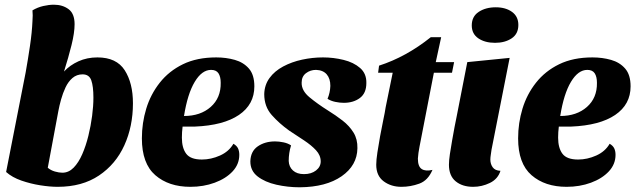

<svg xmlns="http://www.w3.org/2000/svg" viewBox="-20 -774 2700 816"><path d="M225 20Q192 20 151 13.5Q110 7 71 -6.5Q32 -20 6 -43L89 -466Q99 -522 107.5 -579.5Q116 -637 118 -685Q119 -697 119 -708.5Q119 -720 118 -730Q140 -743 164 -748.5Q188 -754 209 -754Q246 -754 271.5 -735Q297 -716 297 -671Q297 -635 284 -582.5Q271 -530 252 -470Q277 -497 313.5 -513.5Q350 -530 394 -530Q475 -530 510 -475.5Q545 -421 545 -335Q545 -237 508.5 -156.5Q472 -76 400.5 -28Q329 20 225 20ZM245 -40Q272 -40 293 -61.5Q314 -83 329.5 -118.5Q345 -154 355.5 -196.5Q366 -239 371.5 -281.5Q377 -324 377 -359Q377 -407 368 -432.5Q359 -458 331 -458Q306 -458 288 -442.5Q270 -427 258.5 -402.5Q247 -378 239.5 -351Q232 -324 228 -302L183 -61Q196 -50 213.5 -45Q231 -40 245 -40Z M789 20Q697 20 640 -29.5Q583 -79 583 -186Q583 -251 601.5 -312Q620 -373 659 -422.5Q698 -472 757.5 -501Q817 -530 899 -530Q941 -530 978 -519.5Q1015 -509 1038 -482.5Q1061 -456 1061 -407Q1061 -330 995.5 -285.5Q930 -241 808 -236Q795 -236 781.5 -236Q768 -236 756 -236Q753 -212 753 -189Q753 -145 771.5 -120.5Q790 -96 838 -96Q877 -96 915 -113Q953 -130 972 -163Q986 -155 991.5 -143.5Q997 -132 997 -116Q997 -76 968.5 -45.5Q940 -15 892.5 2.5Q845 20 789 20ZM762 -281Q832 -281 875.5 -319.5Q919 -358 918 -422Q918 -448 908.5 -462.5Q899 -477 877 -477Q838 -477 807.5 -426Q777 -375 762 -281Z M1254 22Q1203 22 1154.5 11Q1106 0 1075 -24Q1044 -48 1044 -88Q1045 -131 1075.5 -152Q1106 -173 1149 -173Q1166 -173 1185 -169Q1204 -165 1217 -156Q1207 -124 1207 -90Q1208 -65 1225 -49.5Q1242 -34 1272 -34Q1303 -34 1323 -49.5Q1343 -65 1343 -88Q1343 -114 1323 -135.5Q1303 -157 1272 -177.5Q1241 -198 1209 -219Q1167 -249 1135 -285Q1103 -321 1103 -374Q1104 -413 1125.5 -442.5Q1147 -472 1183.5 -491.5Q1220 -511 1264 -520.5Q1308 -530 1353 -530Q1397 -530 1440 -519.5Q1483 -509 1510.5 -485Q1538 -461 1537 -421Q1537 -378 1509.5 -357.5Q1482 -337 1441 -337Q1424 -337 1405 -341Q1386 -345 1372 -354Q1383 -380 1384 -409Q1384 -440 1368.5 -458Q1353 -476 1323 -477Q1299 -477 1280.5 -463Q1262 -449 1262 -423Q1261 -389 1295.5 -360.5Q1330 -332 1373 -305Q1407 -284 1436 -261.5Q1465 -239 1482.5 -210.5Q1500 -182 1499 -144Q1498 -71 1432 -25Q1366 21 1254 22Z M1686 20Q1642 20 1610.5 -3.5Q1579 -27 1579 -74Q1579 -94 1584 -126.5Q1589 -159 1595.5 -195.5Q1602 -232 1609 -264.5Q1616 -297 1619 -318L1649 -465H1587L1591 -495Q1706 -532 1811 -616H1855L1832 -510H1910L1901 -465H1824L1763 -151Q1760 -137 1758.5 -124.5Q1757 -112 1756 -100Q1756 -66 1772.5 -55.5Q1789 -45 1818 -52Q1799 -7 1762 6.5Q1725 20 1686 20Z M2084 -592Q2041 -592 2013 -611Q1985 -630 1985 -666Q1985 -704 2014.5 -723.5Q2044 -743 2087 -743Q2129 -743 2156 -723.5Q2183 -704 2183 -668Q2183 -630 2154.5 -611Q2126 -592 2084 -592ZM1991 20Q1945 20 1916.5 -3.5Q1888 -27 1888 -74Q1888 -92 1892 -119Q1896 -146 1901.5 -177Q1907 -208 1912 -235Q1917 -262 1921 -280L1966 -510L2146 -528L2069 -138Q2068 -129 2066 -117Q2064 -105 2064 -96Q2064 -77 2074 -63Q2084 -49 2107 -48Q2096 -13 2062 3.5Q2028 20 1991 20Z M2388 20Q2296 20 2239 -29.5Q2182 -79 2182 -186Q2182 -251 2200.5 -312Q2219 -373 2258 -422.5Q2297 -472 2356.5 -501Q2416 -530 2498 -530Q2540 -530 2577 -519.5Q2614 -509 2637 -482.5Q2660 -456 2660 -407Q2660 -330 2594.5 -285.5Q2529 -241 2407 -236Q2394 -236 2380.5 -236Q2367 -236 2355 -236Q2352 -212 2352 -189Q2352 -145 2370.5 -120.5Q2389 -96 2437 -96Q2476 -96 2514 -113Q2552 -130 2571 -163Q2585 -155 2590.5 -143.5Q2596 -132 2596 -116Q2596 -76 2567.5 -45.5Q2539 -15 2491.5 2.5Q2444 20 2388 20ZM2361 -281Q2431 -281 2474.5 -319.5Q2518 -358 2517 -422Q2517 -448 2507.5 -462.5Q2498 -477 2476 -477Q2437 -477 2406.5 -426Q2376 -375 2361 -281Z"/></svg>

Font: Sansita Swashed
Style: Bold
Weight: 700
Designer: Pablo Cosgaya
Foundry: Omnibus-Type
Version: Version 1.003; ttfautohint (v1.8.3)